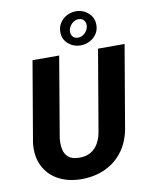

<svg xmlns="http://www.w3.org/2000/svg" viewBox="-101 -1017 864 1102"><g transform="rotate(-10 331.0 -466.5)"><path d="M506.8 -710.9H661.6L582 -244.6Q570.3 -164.1 529.3 -106.4Q488.3 -48.8 424.1 -18.8Q359.9 11.2 279.3 10.3Q203.6 8.8 147.7 -22.2Q91.8 -53.2 64.2 -109.9Q36.6 -166.5 45.4 -244.1L125 -710.9H280.3L201.2 -243.7Q197.3 -209 202.9 -179.7Q208.5 -150.4 229 -132.3Q249.5 -114.3 288.6 -113.3Q330.1 -111.8 358.9 -128.4Q387.7 -145 404.5 -175.3Q421.4 -205.6 427.2 -244.1ZM310.1 -840.8Q309.6 -870.6 324.7 -894.3Q339.8 -918 365 -931.2Q390.1 -944.3 418.9 -944.3Q459.5 -944.3 490.2 -917.2Q521 -890.1 521 -848.1Q521.5 -818.4 506.1 -795.2Q490.7 -772 465.6 -759.3Q440.4 -746.6 412.1 -746.6Q371.6 -746.6 341.1 -772.7Q310.5 -798.8 310.1 -840.8ZM365.7 -841.8Q362.8 -821.8 373.3 -807.4Q383.8 -793 404.3 -793Q427.2 -793 444.6 -809.1Q461.9 -825.2 465.3 -847.7Q468.3 -867.2 457.8 -882.1Q447.3 -897 426.3 -897Q403.3 -897 386.2 -880.1Q369.1 -863.3 365.7 -841.8Z"/></g></svg>

Font: Roboto ExtraBold
Style: Italic
Weight: 800
Designer: Christian Robertson
Foundry: Google
Version: Version 3.009; 2024